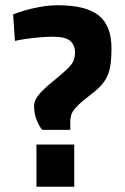

<svg xmlns="http://www.w3.org/2000/svg" viewBox="-20 -712 477 732"><path d="M141 -217Q131 -228 120.5 -252.5Q110 -277 110 -308Q110 -321 117 -334.5Q124 -348 140 -364.5Q156 -381 182 -402Q219 -432 237 -449.5Q255 -467 260.5 -481Q266 -495 266 -513Q266 -539 248.5 -555.5Q231 -572 181 -572Q157 -572 129.5 -569.5Q102 -567 78 -563.5Q54 -560 37 -556L30 -657Q49 -665 77 -673Q105 -681 137.5 -686.5Q170 -692 200 -692Q308 -692 356.5 -653Q405 -614 405 -528Q405 -483 399 -452.5Q393 -422 375.5 -398.5Q358 -375 323 -349Q288 -322 272 -305Q256 -288 252 -275Q248 -262 248 -248V-217ZM119 0V-161H263V0Z"/></svg>

Font: Titillium Web SemiBold
Style: Regular
Weight: 600
Designer: Mohamed Gaber, Accademia di Belle Arti di Urbino
Foundry: Kief Type Foundry, Accademia di Belle Arti di Urbino
Version: Version 3.000; ttfautohint (v1.8.4)